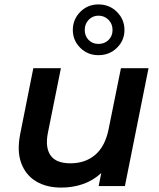

<svg xmlns="http://www.w3.org/2000/svg" viewBox="-20 -843 721 870"><path d="M258 7Q190 7 143 -21.5Q96 -50 76 -104.5Q56 -159 72 -238L131 -534H256L197 -241Q184 -175 209 -139Q234 -103 299 -103Q366 -103 411 -141Q456 -179 472 -257L528 -534H653L546 0H427L439 -59Q402 -25 356 -9Q310 7 258 7ZM426 -593Q377 -593 343.5 -626.5Q310 -660 310 -707Q310 -755 343.5 -789Q377 -823 426 -823Q476 -823 510 -789Q544 -755 544 -707Q544 -660 510 -626.5Q476 -593 426 -593ZM426 -644Q454 -644 472 -662Q490 -680 490 -707Q490 -735 471.5 -753.5Q453 -772 426 -772Q400 -772 382 -753.5Q364 -735 364 -707Q364 -680 381.5 -662Q399 -644 426 -644Z"/></svg>

Font: Montserrat SemiBold
Style: Italic
Weight: 600
Italic angle: -11.3°
Designer: Julieta Ulanovsky
Foundry: Julieta Ulanovsky
Version: Version 9.000; ttfautohint (v1.8.4.7-5d5b)